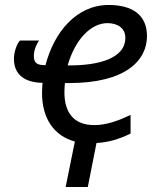

<svg xmlns="http://www.w3.org/2000/svg" viewBox="-20 -566 639 772"><path d="M333 186 368 9C417 6 458 -6 505 -29V-104C454 -80 408 -63 359 -63C276 -63 239 -114 239 -195C239 -206 240 -220 241 -232H258C487 -232 571 -324 571 -421C571 -506 512 -546 417 -546C287 -546 197 -436 163 -304C132 -304 116 -310 116 -341C116 -364 126 -387 137 -403H60C44 -384 36 -351 36 -330C36 -262 84 -234 151 -233C150 -218 149 -205 149 -192C149 -91 196 -20 281 3L244 186ZM252 -303C283 -411 348 -473 412 -473C455 -473 484 -451 484 -414C484 -329 372 -303 260 -303Z"/></svg>

Font: BC Sans
Style: Italic
Weight: 400
Italic angle: -12°
Designer: Monotype Design Team
Designer: Province of B.C.
Foundry: Monotype Imaging Inc.
Version: Version 2.000;GOOG;noto-source:20170915:90ef993387c0